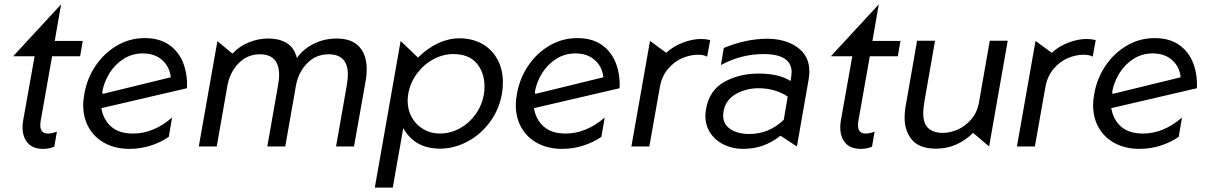

<svg xmlns="http://www.w3.org/2000/svg" viewBox="-20 -669 5521 877"><path d="M83 -88Q83 -43 106.5 -16Q130 11 177 11Q205 11 228 1L240 -68Q219 -59 199 -59Q164 -59 164 -97Q164 -107 165 -112L218 -412H346L358 -482H230L259 -649L40 -412H138L86 -120Q83 -104 83 -88Z M588 -59Q524 -59 488 -90.5Q452 -122 443 -175L834 -266Q837 -330 816.5 -382Q796 -434 752 -464.5Q708 -495 641 -495Q573 -495 514.5 -461Q456 -427 416.5 -368.5Q377 -310 365 -239Q360 -211 360 -189Q360 -130 386.5 -84.5Q413 -39 461 -14Q509 11 571 11Q622 11 668.5 -4Q715 -19 751 -44L766 -132Q681 -59 588 -59ZM632 -425Q687 -425 721 -394.5Q755 -364 760 -316L449 -240L447 -249Q455 -294 480 -334.5Q505 -375 544.5 -400Q584 -425 632 -425Z M1597 0 1651 -304Q1655 -327 1655 -353Q1655 -418 1621 -455.5Q1587 -493 1517 -493Q1462 -493 1414 -469.5Q1366 -446 1336 -404Q1325 -450 1291 -471.5Q1257 -493 1205 -493Q1160 -493 1116.5 -475.5Q1073 -458 1042 -424L973 -481L888 0H970L1019 -279Q1030 -339 1070 -380Q1110 -421 1167 -421Q1255 -421 1255 -326Q1255 -307 1250 -279L1201 0H1283L1332 -279Q1343 -339 1383 -380Q1423 -421 1481 -421Q1569 -421 1569 -328Q1569 -309 1564 -279L1515 0Z M1990 10Q2053 10 2113.5 -21.5Q2174 -53 2217 -110.5Q2260 -168 2273 -242Q2277 -266 2277 -293Q2277 -353 2251.5 -399Q2226 -445 2181 -469.5Q2136 -494 2079 -494Q1980 -494 1889 -406L1810 -482L1692 188H1774L1822 -84Q1874 10 1990 10ZM2193 -275Q2193 -253 2191 -242Q2182 -188 2152 -146.5Q2122 -105 2079 -82Q2036 -59 1989 -59Q1948 -59 1914.5 -78.5Q1881 -98 1861.5 -132Q1842 -166 1842 -209Q1842 -225 1845 -241Q1854 -292 1885 -333.5Q1916 -375 1960 -398.5Q2004 -422 2050 -422Q2122 -422 2157.5 -379.5Q2193 -337 2193 -275Z M2564 -59Q2500 -59 2464 -90.5Q2428 -122 2419 -175L2810 -266Q2813 -330 2792.5 -382Q2772 -434 2728 -464.5Q2684 -495 2617 -495Q2549 -495 2490.5 -461Q2432 -427 2392.5 -368.5Q2353 -310 2341 -239Q2336 -211 2336 -189Q2336 -130 2362.5 -84.5Q2389 -39 2437 -14Q2485 11 2547 11Q2598 11 2644.5 -4Q2691 -19 2727 -44L2742 -132Q2657 -59 2564 -59ZM2608 -425Q2663 -425 2697 -394.5Q2731 -364 2736 -316L2425 -240L2423 -249Q2431 -294 2456 -334.5Q2481 -375 2520.5 -400Q2560 -425 2608 -425Z M3183 -491Q3143 -491 3099.5 -474.5Q3056 -458 3023 -428L2949 -482L2864 0H2946L2994 -271Q3003 -321 3031.5 -354.5Q3060 -388 3096.5 -403.5Q3133 -419 3168 -419Q3196 -419 3210 -410L3224 -486Q3202 -491 3183 -491Z M3403 -57Q3350 -57 3316.5 -79Q3283 -101 3283 -143Q3283 -149 3285 -161Q3295 -214 3342 -240Q3389 -266 3445 -266Q3520 -266 3578 -228L3560 -122Q3493 -57 3403 -57ZM3677 -342Q3677 -414 3622 -453Q3567 -492 3484 -492Q3389 -492 3286 -450L3273 -372Q3365 -422 3468 -422Q3596 -422 3596 -338Q3596 -332 3594 -318L3591 -299Q3538 -333 3445 -333Q3357 -333 3288.5 -295Q3220 -257 3205 -171Q3202 -155 3202 -140Q3202 -94 3226 -59.5Q3250 -25 3289.5 -7Q3329 11 3373 11Q3423 11 3464 -3.5Q3505 -18 3545 -49L3620 0L3674 -308Q3677 -326 3677 -342Z M3818 -88Q3818 -43 3841.5 -16Q3865 11 3912 11Q3940 11 3963 1L3975 -68Q3954 -59 3934 -59Q3899 -59 3899 -97Q3899 -107 3900 -112L3953 -412H4081L4093 -482H3965L3994 -649L3775 -412H3873L3821 -120Q3818 -104 3818 -88Z M4112 -132Q4112 -70 4146 -30Q4180 10 4256 10Q4351 10 4425 -62L4498 0L4583 -483H4501L4452 -203Q4444 -156 4416.5 -124Q4389 -92 4354 -77Q4319 -62 4288 -62Q4244 -62 4220.5 -83Q4197 -104 4197 -153Q4197 -171 4202 -203L4251 -483H4169L4116 -180Q4112 -159 4112 -132Z M4944 -491Q4904 -491 4860.5 -474.5Q4817 -458 4784 -428L4710 -482L4625 0H4707L4755 -271Q4764 -321 4792.5 -354.5Q4821 -388 4857.5 -403.5Q4894 -419 4929 -419Q4957 -419 4971 -410L4985 -486Q4963 -491 4944 -491Z M5201 -59Q5137 -59 5101 -90.5Q5065 -122 5056 -175L5447 -266Q5450 -330 5429.5 -382Q5409 -434 5365 -464.5Q5321 -495 5254 -495Q5186 -495 5127.5 -461Q5069 -427 5029.5 -368.5Q4990 -310 4978 -239Q4973 -211 4973 -189Q4973 -130 4999.5 -84.5Q5026 -39 5074 -14Q5122 11 5184 11Q5235 11 5281.5 -4Q5328 -19 5364 -44L5379 -132Q5294 -59 5201 -59ZM5245 -425Q5300 -425 5334 -394.5Q5368 -364 5373 -316L5062 -240L5060 -249Q5068 -294 5093 -334.5Q5118 -375 5157.5 -400Q5197 -425 5245 -425Z"/></svg>

Font: Geom Light
Style: Italic
Weight: 300
Italic angle: -10°
Version: Version 1.102